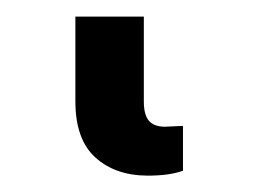

<svg xmlns="http://www.w3.org/2000/svg" viewBox="-20 24 310 230"><path d="M70.3 145.5V43.9H152.3V145.5Q152.3 161.6 158.4 168.7Q164.6 175.8 177.7 175.8L199.2 174.8V228.5Q183.1 234.4 157.2 234.4Q118.2 234.4 94.2 212.6Q70.3 190.9 70.3 145.5Z"/></svg>

Font: Pretendard JP SemiBold
Style: Regular
Weight: 600
Designer: Base glyphs from Inter by Rasmus Andersson; Hangeul glyphs from Noto Sans CJK(Source Han Sans) by Jang Soo-young and Kan
Foundry: Kil Hyung-jin
Version: Version 1.309